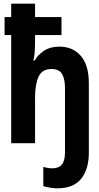

<svg xmlns="http://www.w3.org/2000/svg" viewBox="-20 -780 540 1046"><path d="M292 246Q277 246 256 243Q235 240 216 234V129Q228 133 241.5 135Q255 137 265 137Q300 137 317 116.5Q334 96 334 49V-301Q334 -350 318 -377Q302 -404 261 -404Q209 -404 190 -362Q171 -320 171 -249V0H41V-589H5V-687H41V-760H171V-687H315V-589H171V-555Q171 -519 168.5 -490.5Q166 -462 161 -451H170Q185 -480 219 -503Q253 -526 303 -526Q377 -526 420.5 -475.5Q464 -425 464 -326V52Q464 142 422 194Q380 246 292 246Z"/></svg>

Font: Noto Sans Mono ExtraCondensed
Style: Bold
Weight: 700
Width: 2
Designer: Monotype Design Team
Foundry: Monotype Imaging Inc.
Version: Version 2.014